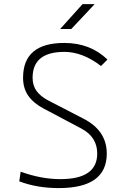

<svg xmlns="http://www.w3.org/2000/svg" viewBox="-20 -914 626 943"><path d="M269 9.8Q161.6 9.8 74.7 -23.4L81.5 -70.8Q182.1 -34.2 276.9 -34.2Q457.5 -34.2 457.5 -159.7Q457.5 -241.2 380.4 -282.2L193.4 -381.3Q144 -407.7 118.7 -444.1Q93.3 -480.5 93.3 -532.2Q93.3 -703.1 295.9 -703.1Q423.3 -703.1 507.8 -621.6L476.1 -589.8Q385.7 -659.2 296.4 -659.2Q140.1 -659.2 140.1 -532.2Q140.1 -493.7 159.7 -467Q179.2 -440.4 217.3 -420.4L391.1 -330.6Q504.4 -272 504.4 -159.7Q504.4 9.8 269 9.8ZM275.4 -771.5 385.3 -893.6H444.8L330.1 -771.5Z"/></svg>

Font: Cascadia Code NF ExtraLight
Style: Regular
Weight: 200
Monospace: yes
Designer: Aaron Bell
Foundry: Saja Typeworks
Version: Version 2404.023; ttfautohint (v1.8.4)